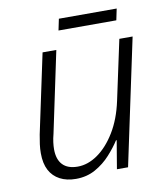

<svg xmlns="http://www.w3.org/2000/svg" viewBox="-77 -723 693 798"><g transform="rotate(-10 269.5 -324.0)"><path d="M180 10Q141 10 112.5 -5Q84 -20 69 -48.5Q54 -77 54 -120Q54 -139 56.5 -158Q59 -177 63 -198L134 -532H192L120 -191Q115 -172 113 -156Q111 -140 111 -127Q111 -84 132.5 -61.5Q154 -39 196 -39Q239 -39 280.5 -68Q322 -97 355 -151Q388 -205 404 -280L458 -532H514L401 0H354L374 -119H371Q354 -92 326.5 -61.5Q299 -31 262.5 -10.5Q226 10 180 10ZM215 -610 225 -658H469L459 -610Z"/></g></svg>

Font: Noto Sans Display Light
Style: Italic
Weight: 300
Italic angle: -12°
Designer: Monotype Design Team
Foundry: Monotype Imaging Inc.
Version: Version 2.003